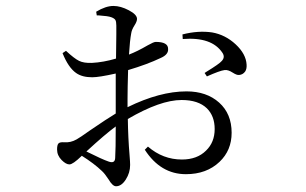

<svg xmlns="http://www.w3.org/2000/svg" viewBox="-20 -571 1040 652"><path d="M374 61.5Q362.3 61.5 348.6 38.1Q335.9 18.6 326.2 9.8Q299.8 -15.6 257.8 -42L256.8 -41Q227.5 -12.7 215.8 -12.7Q204.1 -12.7 189.5 -27.3Q173.8 -43 173.8 -63.5Q173.8 -79.1 178.7 -84Q183.6 -88.9 197.3 -87.9Q219.7 -85.9 240.2 -97.7Q251 -103.5 285.2 -127.9Q343.8 -168 373 -185.5V-233.4Q373 -277.3 373 -321.3Q316.4 -308.6 293 -308.6Q258.8 -308.6 238.3 -323.2Q211.9 -341.8 192.4 -390.6L204.1 -398.4Q232.4 -372.1 248.5 -364.3Q264.6 -356.4 292 -357.4Q331.1 -359.4 374 -372.1Q374 -403.3 375 -454.1Q375 -477.5 375 -484.4Q375 -498 371.6 -503.4Q368.2 -508.8 357.4 -512.7Q346.7 -516.6 316.4 -518.6Q311.5 -518.6 308.6 -518.6L306.6 -531.2Q338.9 -550.8 365.2 -550.8Q389.6 -550.8 417.5 -536.1Q445.3 -521.5 445.3 -506.8Q445.3 -498 436.5 -484.4Q427.7 -470.7 425.8 -459Q420.9 -433.6 418 -385.7Q446.3 -396.5 481.4 -417Q502 -428.7 508.8 -428.7Q550.8 -428.7 550.8 -405.3Q552.7 -385.7 525.4 -374Q480.5 -352.5 415 -333Q413.1 -268.6 413.1 -236.3V-207Q522.5 -260.7 613.3 -260.7Q681.6 -260.7 724.1 -222.7Q766.6 -184.6 766.6 -120.1Q766.6 -60.5 725.6 -21.5Q681.6 20.5 611.3 20.5Q525.4 20.5 471.7 -62.5L482.4 -73.2Q533.2 -29.3 597.7 -29.3Q649.4 -29.3 679.7 -59.6Q709 -87.9 709 -132.8Q709 -176.8 682.6 -203.1Q653.3 -231.4 596.7 -231.4Q524.4 -231.4 414.1 -167Q415 -102.5 419.9 -44.9Q421.9 -20.5 421.9 -10.7Q421.9 15.6 407.2 38.6Q392.6 61.5 374 61.5ZM371.1 -34.2Q373 -62.5 373 -141.6Q336.9 -115.2 273.4 -56.6Q328.1 -29.3 348.6 -22.5Q370.1 -14.6 371.1 -34.2ZM682.6 -311.5 674.8 -323.2Q676.8 -324.2 680.7 -327.1Q725.6 -354.5 733.4 -364.3Q745.1 -377 735.4 -391.6Q699.2 -446.3 600.6 -438.5L599.6 -454.1Q653.3 -467.8 700.2 -460.9Q745.1 -453.1 780.3 -420.4Q815.4 -387.7 817.4 -351.6Q818.4 -336.9 812.5 -328.1Q804.7 -317.4 792 -316.4Q784.2 -315.4 770.5 -324.2Q753.9 -335 742.2 -333Q726.6 -331.1 682.6 -311.5Z"/></svg>

Font: Bpmf Zihi Only R
Style: R
Weight: 400
Foundry: But Ko
Version: Version 1.320